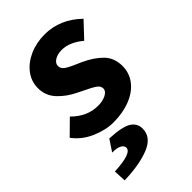

<svg xmlns="http://www.w3.org/2000/svg" viewBox="-259 -643 991 991"><g transform="rotate(-45 236.5 -147.5)"><path d="M-12 -91 66 -168Q129 -104 209 -104Q243 -104 267 -116.5Q291 -129 291 -148Q291 -166 273 -179Q255 -192 206 -215L180 -228Q126 -254 89.5 -293.5Q53 -333 53 -388Q53 -437 82.5 -476Q112 -515 162.5 -537.5Q213 -560 274 -560Q385 -560 473 -475L395 -392Q336 -441 280 -441Q248 -441 227.5 -428Q207 -415 207 -396Q207 -376 226 -363Q245 -350 285 -333L308 -323Q371 -294 407 -256.5Q443 -219 443 -160Q443 -109 412.5 -69.5Q382 -30 327.5 -8.5Q273 13 204 13Q148 13 87 -13.5Q26 -40 -12 -91ZM159 152Q159 138 142.5 128Q126 118 89 118L130 56Q219 60 253.5 81Q288 102 288 142Q288 204 216.5 233Q145 262 33 265L30 197Q159 191 159 152Z"/></g></svg>

Font: Nebula Sans Bold
Style: Regular
Weight: 700
Italic angle: -9°
Designer: Paul D. Hunt for Adobe (as Source Sans)
Foundry: Nebula Entertainment & Broadcasting LLC
Version: Version 1.010